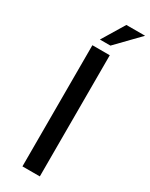

<svg xmlns="http://www.w3.org/2000/svg" viewBox="-232 -950 779 995"><g transform="rotate(30 157.5 -452.0)"><path d="M315 -904H203L122 -770H185ZM103 -725V0H207V-725Z"/></g></svg>

Font: Reem Kufi
Style: Regular
Weight: 400
Designer: Khaled Hosny
Version: Version 0.007